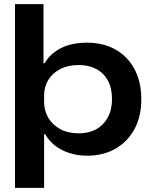

<svg xmlns="http://www.w3.org/2000/svg" viewBox="-20 -749 731 936"><path d="M53 167V-729H192V-441H198Q222 -485 274.5 -513Q327 -541 406 -541Q465 -541 513 -522Q561 -503 596 -467Q631 -431 650 -380.5Q669 -330 669 -266Q669 -182 636 -120.5Q603 -59 543.5 -24.5Q484 10 405 10Q359 10 318.5 -3Q278 -16 248 -39.5Q218 -63 200 -95H195V167ZM364 -99Q413 -99 449 -119Q485 -139 505.5 -176.5Q526 -214 526 -266Q526 -319 506 -356Q486 -393 449.5 -412.5Q413 -432 364 -432Q311 -432 273 -412Q235 -392 215 -358.5Q195 -325 195 -284V-252Q195 -210 215 -175.5Q235 -141 273 -120Q311 -99 364 -99Z"/></svg>

Font: Mona Sans Expanded SemiBold
Style: Regular
Weight: 600
Width: 7
Designer: Deni Anggara
Foundry: GitHub
Version: Version 2.000